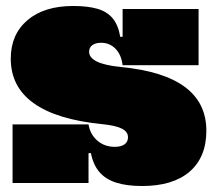

<svg xmlns="http://www.w3.org/2000/svg" viewBox="-20 -612 712 642"><path d="M455 10Q403 10 367.8 -1.5Q332.5 -13 312 -37.2Q291.5 -61.5 284 -100H261L276 -196Q281.5 -162.5 305.5 -141.8Q329.5 -121 364 -121Q384.5 -121 396.2 -129.2Q408 -137.5 408 -153Q408 -171 388.2 -181.5Q368.5 -192 321 -197Q169.5 -212 92.8 -266.8Q16 -321.5 16 -416Q16 -497 71.8 -544.5Q127.5 -592 225 -592Q272.5 -592 305 -582.8Q337.5 -573.5 356.5 -551Q375.5 -528.5 382 -489H405L390 -394Q385.5 -429.5 366 -449.2Q346.5 -469 318 -469Q300 -469 289 -461.2Q278 -453.5 278 -439Q278 -419 304 -406.2Q330 -393.5 383 -388Q526.5 -374.5 598.2 -321.2Q670 -268 670 -175Q670 -86.5 614.2 -38.2Q558.5 10 455 10ZM22 0V-196H276V0ZM390 -394V-582H644V-394Z"/></svg>

Font: Hepta Slab Black
Style: Regular
Weight: 900
Designer: Michael LaGattuta
Foundry: Michael LaGattuta
Version: Version 1.102